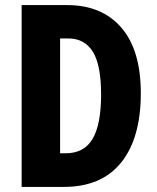

<svg xmlns="http://www.w3.org/2000/svg" viewBox="-20 -734 616 754"><path d="M533 -368Q533 -192 456 -96Q379 0 231 0H65V-714H244Q380 -714 456.5 -625.5Q533 -537 533 -368ZM377 -363Q377 -479 344.5 -531Q312 -583 248 -583H216V-132H238Q310 -132 343.5 -188.5Q377 -245 377 -363Z"/></svg>

Font: Noto Sans Tamil ExtraCondensed ExtraBold
Style: Regular
Weight: 800
Width: 2
Designer: Jelle Bosma - Monotype Design Team
Foundry: Monotype Imaging Inc.
Version: Version 2.004; ttfautohint (v1.8.4.7-5d5b)